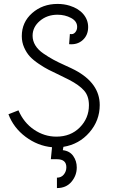

<svg xmlns="http://www.w3.org/2000/svg" viewBox="-20 -726 599 978"><path d="M332 -501 336 -553Q352 -549 362.5 -560.5Q373 -572 373 -589Q373 -618 342 -634.5Q311 -651 273 -651Q220 -651 183 -619.5Q146 -588 146 -544Q146 -518 160 -495Q174 -472 201 -453.5Q228 -435 252 -422Q276 -409 311.5 -393Q347 -377 362 -369Q488 -302 488 -191Q488 -112 435.5 -51.5Q383 9 303 22L300 39Q335 43 353 68.5Q371 94 371 127Q371 168 344 200Q317 232 270 232V179Q292 179 305 163Q318 147 318 126Q318 85 270 85H239L245 24Q172 17 110.5 -29Q49 -75 23 -144L74 -164Q101 -101 153.5 -65.5Q206 -30 267 -30Q340 -30 386.5 -77Q433 -124 433 -190Q433 -237 408 -265Q383 -293 333 -319Q318 -327 283.5 -343.5Q249 -360 228 -370.5Q207 -381 178 -400.5Q149 -420 132 -438.5Q115 -457 103 -484Q91 -511 91 -542Q91 -613 144 -659.5Q197 -706 273 -706Q306 -706 335 -697Q380 -683 404.5 -654Q429 -625 429 -588Q429 -547 401.5 -522Q374 -497 332 -501Z"/></svg>

Font: Bellota
Style: Regular
Weight: 400
Designer: Kemie Guaida
Foundry: Kemie Guaida
Version: Version 1.000;PS 002.000;hotconv 1.0.70;makeotf.lib2.5.58329